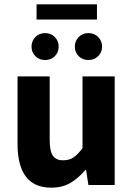

<svg xmlns="http://www.w3.org/2000/svg" viewBox="-20 -845 608 877"><path d="M213.9 12.2Q60.1 12.2 60.1 -188V-496.1H207V-207Q207 -152.8 222.2 -132.8Q237.3 -112.8 267.1 -112.8Q296.9 -112.8 315.9 -126Q335 -139.2 356.9 -168V-496.1H503.9V0H383.8L373 -68.8H370.1Q337.9 -30.8 301.3 -9.3Q264.6 12.2 213.9 12.2ZM147 -825.2H422.9V-755.9H147ZM383.8 -693.8Q411.1 -693.8 428.7 -675.8Q446.3 -657.7 446.3 -631.8Q446.3 -606 428.2 -588.4Q410.6 -570.8 383.8 -570.8Q356.9 -570.8 339.4 -588.4Q321.8 -606 321.8 -631.8Q321.8 -657.7 339.4 -675.8Q356.9 -693.8 383.8 -693.8ZM230.5 -588.4Q212.9 -570.8 186 -570.8Q159.2 -570.8 141.6 -588.4Q124 -606 124 -631.8Q124 -657.7 141.6 -675.8Q159.2 -693.8 186 -693.8Q212.9 -693.8 230.5 -675.8Q248 -657.7 248 -631.8Q248 -606 230.5 -588.4Z"/></svg>

Font: SourceSansPro-Bold
Style: Bold
Weight: 700
Designer: Paul D. Hunt
Foundry: Adobe Systems Incorporated
Version: Version 1.050;PS Version 1.000;hotconv 1.0.70;makeotf.lib2.5